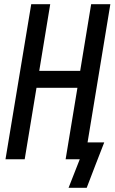

<svg xmlns="http://www.w3.org/2000/svg" viewBox="-20 -755 543 910"><path d="M305 135 358 0H291L347 -339H153L97 0H6L128 -735H218L166 -419H360L412 -735H503L395 -80H474L432 28L391 135Z"/></svg>

Font: Iosevka Curly Medium Oblique
Style: Regular
Weight: 500
Italic angle: -9°
Monospace: yes
Designer: Belleve Invis
Foundry: Belleve Invis
Version: Version 11.1.0; ttfautohint (v1.8.3)